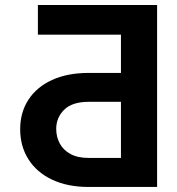

<svg xmlns="http://www.w3.org/2000/svg" viewBox="-20 -742 703 762"><path d="M603.5 0H332Q247.6 0 186.5 -29.1Q125.5 -58.1 92.8 -109.9Q60.1 -161.6 60.1 -229Q60.1 -295.9 92.8 -346.2Q125.5 -396.5 186.5 -424.6Q247.6 -452.6 332 -452.6H460V-604.5H130.4V-722.2H603.5ZM460 -115.2V-337.9H332Q266.6 -337.9 234.9 -306.6Q203.1 -275.4 203.1 -230.5Q203.1 -199.2 217 -172.9Q231 -146.5 259.5 -130.9Q288.1 -115.2 332 -115.2Z"/></svg>

Font: Inter Cardless
Style: Bold
Weight: 700
Designer: Rasmus Andersson
Foundry: rsms
Version: Version 4.001;git-9221beed3